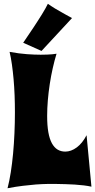

<svg xmlns="http://www.w3.org/2000/svg" viewBox="-20 -983 505 1018"><path d="M464.8 6.8Q447.8 2.9 424.6 0Q401.4 -2.9 376.2 -4.4Q351.1 -5.9 326.4 -6.6Q301.8 -7.3 282 -7.6Q262.2 -7.8 249.5 -7.8Q236.8 -7.8 235.8 -7.8Q205.6 -7.3 170.4 -4.9Q140.1 -2.4 101.3 2.2Q62.5 6.8 20 15.1Q29.8 -22.5 37.1 -69.1Q44.4 -115.7 49.3 -168Q54.2 -220.2 56.6 -275.9Q59.1 -331.5 59.1 -387.2Q59.1 -433.1 57.4 -477.8Q55.7 -522.5 52 -563.5Q48.3 -604.5 43.2 -641.1Q38.1 -677.7 30.8 -708Q81.5 -698.7 122.8 -695.8Q164.1 -692.9 195.8 -692.9Q215.8 -692.9 231.4 -693.6Q247.1 -694.3 257.8 -695.3Q270.5 -696.8 279.8 -698.2Q269 -663.1 259.8 -622.1Q250.5 -581.1 243.9 -537.8Q237.3 -494.6 233.6 -451.2Q230 -407.7 230 -368.2Q230 -317.9 236.3 -282Q242.7 -246.1 255.1 -223.4Q267.6 -200.7 285.4 -189.9Q303.2 -179.2 326.2 -179.2Q356.9 -179.2 387 -201.4Q417 -223.6 439 -266.1ZM200.2 -712.9 103 -756.3Q132.8 -799.3 158.7 -838.9Q169.4 -855.5 180.9 -873Q192.4 -890.6 202.4 -907Q212.4 -923.3 220.7 -938Q229 -952.6 233.9 -962.9Q249 -951.7 270.8 -938.5Q292.5 -925.3 313 -914.1Q336.4 -900.9 361.8 -887.2Z"/></svg>

Font: Spicy Rice
Style: Regular
Weight: 400
Version: Version 1.000